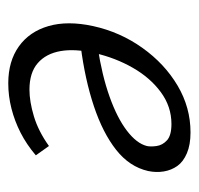

<svg xmlns="http://www.w3.org/2000/svg" viewBox="-28 -434 470 453"><g transform="rotate(-90 206.5 -207.0)"><path d="M121 8Q92 8 72 -0.5Q52 -9 42 -23Q32 -37 29 -55Q26 -73 30 -92Q40 -136 80 -167.5Q120 -199 183 -220Q246 -241 324 -251L322 -211Q256 -201 205.5 -183Q155 -165 125 -142Q95 -119 89 -95Q87 -86 89 -72Q91 -58 102.5 -47.5Q114 -37 141 -37Q182 -37 216 -62Q250 -87 273.5 -128Q297 -169 308 -217Q319 -264 313 -298.5Q307 -333 284.5 -352.5Q262 -372 222 -372Q194 -372 159 -361.5Q124 -351 89 -326L67 -357Q93 -379 120.5 -393Q148 -407 177.5 -414.5Q207 -422 237 -422Q289 -422 324 -397Q359 -372 372 -327Q385 -282 372 -222Q358 -158 320.5 -105.5Q283 -53 231.5 -22.5Q180 8 121 8Z"/></g></svg>

Font: Ysabeau Infant
Style: Italic
Weight: 400
Italic angle: -12°
Designer: Christian Thalmann (Catharsis Fonts)
Version: Version 2.001;gftools[0.9.30]; featfreeze: ss01,ss02,lnum